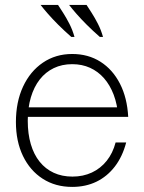

<svg xmlns="http://www.w3.org/2000/svg" viewBox="-20 -720 564 754"><path d="M263.5 14Q197.5 14 147.8 -18Q98 -50 70.2 -107.5Q42.5 -165 42.5 -241Q42.5 -319.5 70.5 -379.8Q98.5 -440 148.5 -474Q198.5 -508 263.5 -508Q326.5 -508 374.5 -477.5Q422.5 -447 451 -391.5Q479.5 -336 483.5 -261H444.5Q441 -309.5 426.5 -347.8Q412 -386 388.5 -412.8Q365 -439.5 333.5 -453.8Q302 -468 263.5 -468Q223.5 -468 191.2 -452.5Q159 -437 136.2 -408Q113.5 -379 101.2 -337.8Q89 -296.5 89 -245.5Q89 -194.5 101 -153.8Q113 -113 135.8 -84.8Q158.5 -56.5 191 -41.5Q223.5 -26.5 264.5 -26.5Q306.5 -26.5 340.8 -42.5Q375 -58.5 399 -88.5Q423 -118.5 434 -160.5H475.5Q461 -105 431 -66Q401 -27 358.8 -6.5Q316.5 14 263.5 14ZM63.5 -261V-298.5H468L469.5 -261ZM372 -575Q344 -599.5 321 -622.5Q298 -645.5 280.5 -665.5Q263 -685.5 251.5 -700.5H320Q328 -688.5 340.2 -669.2Q352.5 -650 364.8 -626Q377 -602 384.5 -575ZM260 -575Q232 -599.5 209 -622.5Q186 -645.5 168.5 -665.5Q151 -685.5 139.5 -700.5H208Q216 -688.5 228.2 -669.2Q240.5 -650 252.8 -626Q265 -602 272.5 -575Z"/></svg>

Font: Russolo 10pt ExtraLight
Style: Regular
Weight: 200
Designer: Micah Stupak-Hahn
Version: Version 1.000